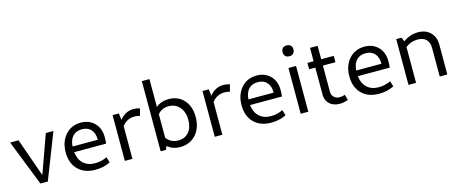

<svg xmlns="http://www.w3.org/2000/svg" viewBox="-44 -1341 4649 1953"><g transform="rotate(-15 2281.0 -364.5)"><path d="M202 0 12 -482H101L243 -78L388 -482H468L280 0Z M780 10Q665 10 598.5 -57Q532 -124 532 -239Q532 -350 594.5 -421Q657 -492 757 -492Q846 -492 901 -435.5Q956 -379 956 -288Q956 -249 952 -219H616Q625 -141 671.5 -98Q718 -55 794 -55Q860 -55 920 -84L938 -26Q871 10 780 10ZM751 -424Q690 -424 655 -386.5Q620 -349 615 -279H881Q881 -348 847 -386Q813 -424 751 -424Z M1091 0V-482H1157L1166 -412Q1223 -487 1314 -487Q1345 -487 1378 -476L1358 -402Q1334 -411 1305 -411Q1220 -411 1171 -344V0Z M1468 0V-739H1548V-445Q1601 -492 1683 -492Q1782 -492 1842.5 -424.5Q1903 -357 1903 -247Q1903 -131 1839.5 -60.5Q1776 10 1673 10Q1592 10 1540 -37L1524 0ZM1664 -422Q1590 -422 1548 -368V-121Q1593 -60 1673 -60Q1742 -60 1782.5 -108Q1823 -156 1823 -235Q1823 -319 1779.5 -370.5Q1736 -422 1664 -422Z M2038 0V-482H2104L2113 -412Q2170 -487 2261 -487Q2292 -487 2325 -476L2305 -402Q2281 -411 2252 -411Q2167 -411 2118 -344V0Z M2632 10Q2517 10 2450.5 -57Q2384 -124 2384 -239Q2384 -350 2446.5 -421Q2509 -492 2609 -492Q2698 -492 2753 -435.5Q2808 -379 2808 -288Q2808 -249 2804 -219H2468Q2477 -141 2523.5 -98Q2570 -55 2646 -55Q2712 -55 2772 -84L2790 -26Q2723 10 2632 10ZM2603 -424Q2542 -424 2507 -386.5Q2472 -349 2467 -279H2733Q2733 -348 2699 -386Q2665 -424 2603 -424Z M3026 -610Q3011 -595 2984 -595Q2957 -595 2942 -610Q2927 -625 2927 -652Q2927 -679 2942 -694Q2957 -709 2984 -709Q3011 -709 3026 -694Q3041 -679 3041 -652Q3041 -625 3026 -610ZM2943 0V-482H3023V0Z M3354 5Q3288 5 3248 -32Q3208 -69 3208 -129V-415H3143V-482H3208V-623H3288V-482H3420V-415H3288V-140Q3288 -104 3311 -82Q3334 -60 3371 -60Q3401 -60 3425 -71L3443 -13Q3402 5 3354 5Z M3767 10Q3652 10 3585.5 -57Q3519 -124 3519 -239Q3519 -350 3581.5 -421Q3644 -492 3744 -492Q3833 -492 3888 -435.5Q3943 -379 3943 -288Q3943 -249 3939 -219H3603Q3612 -141 3658.5 -98Q3705 -55 3781 -55Q3847 -55 3907 -84L3925 -26Q3858 10 3767 10ZM3738 -424Q3677 -424 3642 -386.5Q3607 -349 3602 -279H3868Q3868 -348 3834 -386Q3800 -424 3738 -424Z M4078 0V-482H4134L4152 -439Q4224 -492 4308 -492Q4389 -492 4438 -444Q4487 -396 4487 -316V0H4407V-300Q4407 -359 4375.5 -390.5Q4344 -422 4286 -422Q4215 -422 4158 -377V0Z"/></g></svg>

Font: Cantarell
Style: Regular
Weight: 400
Designer: Dave Crossland, Nikolaus Waxweiler, Florian Fecher, Jacques Le Bailly, Eben Sorkin, Alexei Vanyashin, Alexios Zavras, Em
Version: Version 0.303